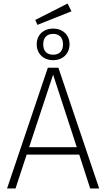

<svg xmlns="http://www.w3.org/2000/svg" viewBox="-20 -1068 602 1088"><path d="M363 -1048 180 -955 192 -927 385 -1004ZM281 -906C226 -906 188 -870 188 -817C188 -764 226 -727 281 -727C336 -727 374 -764 374 -817C374 -870 336 -906 281 -906ZM281 -876C317 -876 337 -854 337 -817C337 -779 317 -758 281 -758C245 -758 225 -779 225 -817C225 -854 245 -876 281 -876ZM491 0H542L311 -684H251L20 0H68L131 -192H429ZM145 -234 281 -645 415 -234Z"/></svg>

Font: Fira Sans ExtraLight
Style: Regular
Weight: 200
Designer: bBox Type GmbH & Carrois Corporate GbR & Edenspiekermann AG
Foundry: bBox Type GmbH & Carrois Corporate GbR & Edenspiekermann AG
Version: Version 4.300;PS 004.300;hotconv 1.0.88;makeotf.lib2.5.64775